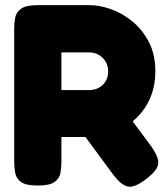

<svg xmlns="http://www.w3.org/2000/svg" viewBox="-20 -711 644 744"><path d="M126 8Q81 8 62 -5.5Q43 -19 39 -40.5Q35 -62 35 -84V-600Q35 -622 39 -643Q43 -664 62 -677.5Q81 -691 127 -691H328Q366 -691 410 -675.5Q454 -660 493 -628Q532 -596 557 -548Q582 -500 582 -434Q582 -388 568.5 -348Q555 -308 528.5 -275.5Q502 -243 464.5 -218.5Q427 -194 379 -180H218V-83Q218 -61 214 -40Q210 -19 191 -5.5Q172 8 126 8ZM545 -16Q500 18 474 11.5Q448 5 418 -35L234 -285L442 -311L566 -144Q586 -115 591.5 -95Q597 -75 586 -57Q575 -39 545 -16ZM218 -362H328Q337 -362 349.5 -365.5Q362 -369 373 -377.5Q384 -386 391.5 -400Q399 -414 399 -435Q399 -456 389 -472.5Q379 -489 362.5 -498.5Q346 -508 326 -508H218Z"/></svg>

Font: Fredoka Light
Style: Regular
Weight: 300
Designer: Ben Nathan
Foundry: Milena B. Brandão, Ben Nathan
Version: Version 2.001